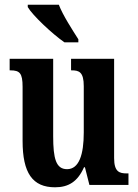

<svg xmlns="http://www.w3.org/2000/svg" viewBox="-20 -786 588 816"><path d="M254 -606H313V-619C289 -657 247 -721 230 -766H98V-756C118 -721 202 -642 254 -606ZM214 10C271 10 310 -14 337 -75H341L360 0H526V-49H519C488 -49 465 -55 465 -114V-536H282V-487H285C316 -487 336 -480 336 -420V-223C336 -129 316 -67 265 -67C218 -67 206 -112 206 -207V-536H21V-487H24C64 -487 76 -475 76 -417V-187C76 -51 118 10 214 10Z"/></svg>

Font: Noto Serif Bengali ExtraCondensed
Style: Regular
Weight: 400
Width: 2
Designer: Juan Bruce, Universal Thirst, Indian Type Foundry and the Monotype Design Team.
Foundry: Monotype Imaging Inc.
Version: Version 2.003